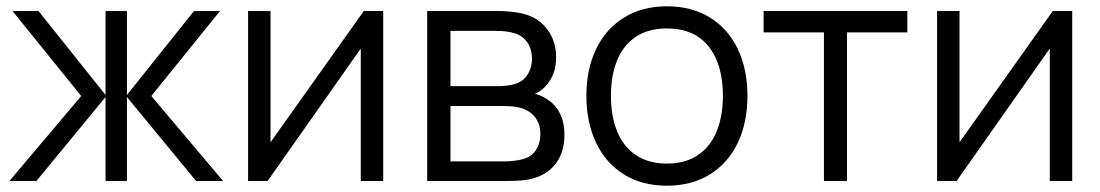

<svg xmlns="http://www.w3.org/2000/svg" viewBox="-20 -575 3496 610"><path d="M10 0 238 -270 19.7 -540H102.3L315.3 -273.3V-540H383.3V-273.3L596.3 -540H679L460.7 -270L688.7 0H603L383.3 -266.7V0H315.3V-266.7L95.7 0Z M1197.5 -540V0H1126.2V-420.7L830.2 0H768.2V-540H839.5V-123L1135.8 -540Z M1337.2 0V-540H1559.5Q1610 -540 1646.2 -530.3Q1692.2 -517.7 1719.5 -480.8Q1746.8 -444 1746.8 -392.3Q1746.8 -364 1738.2 -341.2Q1729.5 -318.5 1713.5 -301.3Q1699.2 -285.5 1679.5 -276.7Q1695.5 -273.7 1714.2 -262.3Q1743 -245.2 1758.1 -216.3Q1773.2 -187.5 1773.2 -147Q1773.2 -92.7 1747.1 -57.2Q1721 -21.7 1675.5 -8.7Q1657.3 -3.3 1636 -1.7Q1614.7 0 1588.5 0ZM1585.2 -62.3Q1596.7 -62.3 1612.4 -64.1Q1628.2 -65.8 1639.8 -69Q1668.3 -76.2 1682.6 -98.2Q1696.8 -120.2 1696.8 -149Q1696.8 -184.2 1676.2 -206.9Q1655.5 -229.7 1620.8 -235Q1605.8 -238.3 1574.5 -238.3H1411.2V-62.3ZM1562.2 -301.3Q1576.8 -301.3 1592.5 -303.2Q1608.2 -305.2 1619.5 -309.3Q1644.3 -318 1657.2 -339.5Q1670.2 -361 1670.2 -388.3Q1670.2 -417.2 1656.4 -438.6Q1642.7 -460 1617.2 -468.7Q1592.8 -477 1552.2 -477H1411.2V-301.3Z M2098.7 15Q2019.5 15 1961.8 -21.1Q1904.2 -57.2 1873.6 -121.9Q1843 -186.7 1843 -270.7Q1843 -355.2 1874.1 -419.6Q1905.2 -484 1963.1 -519.5Q2021 -555 2098.7 -555Q2178.2 -555 2235.9 -519.1Q2293.7 -483.2 2324.2 -418.8Q2354.7 -354.5 2354.7 -270.7Q2354.7 -185.7 2323.9 -121.1Q2293.2 -56.5 2235.2 -20.8Q2177.3 15 2098.7 15ZM2098.7 -55.3Q2157.2 -55.3 2197.1 -82.1Q2237 -108.8 2256.8 -157.4Q2276.7 -206 2276.7 -270.7Q2276.7 -370.5 2231.2 -427.6Q2185.7 -484.7 2098.7 -484.7Q2039.5 -484.7 1999.8 -457.8Q1960 -431 1940.5 -383Q1921 -335 1921 -270.7Q1921 -205 1941.2 -156.5Q1961.5 -108 2001.2 -81.7Q2041 -55.3 2098.7 -55.3Z M2597.7 0V-472H2406V-540H2862.7V-472H2671V0Z M3386.5 -540V0H3315.2V-420.7L3019.2 0H2957.2V-540H3028.5V-123L3324.8 -540Z"/></svg>

Font: Manrope
Style: Regular
Weight: 400
Designer: Mikhail Sharanda
Foundry: Mikhail Sharanda
Version: Version 4.503